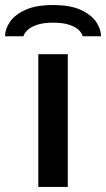

<svg xmlns="http://www.w3.org/2000/svg" viewBox="-78 -742 421 762"><path d="M74 0V-527H191V0ZM132 -722Q201 -722 243 -702.5Q285 -683 304 -654.5Q323 -626 323 -598H250Q248 -609 236 -621.5Q224 -634 199 -643Q174 -652 132 -652Q94 -652 69 -643.5Q44 -635 31 -622.5Q18 -610 15 -598H-58Q-58 -626 -39 -654.5Q-20 -683 22 -702.5Q64 -722 132 -722Z"/></svg>

Font: Archivo Expanded Medium
Style: Regular
Weight: 500
Width: 7
Designer: Hector Gatti
Foundry: Omnibus-Type
Version: Version 2.001